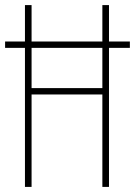

<svg xmlns="http://www.w3.org/2000/svg" viewBox="-20 -734 530 754"><path d="M78 0V-546H0V-571H78V-714H104V-571H382V-714H408V-571H490V-546H408V0H382V-363H104V0ZM104 -388H382V-546H104Z"/></svg>

Font: Noto Sans Telugu ExtraCondensed Thin
Style: Regular
Weight: 100
Width: 2
Designer: Jelle Bosma - Monotype Design Team
Foundry: Monotype Imaging Inc.
Version: Version 2.005; ttfautohint (v1.8.4.7-5d5b)